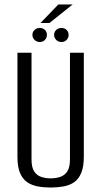

<svg xmlns="http://www.w3.org/2000/svg" viewBox="-20 -827 453 859"><path d="M207 12Q176 12 149 7Q122 2 101.5 -12Q81 -26 69.5 -53.5Q58 -81 58 -127V-591H121V-114Q121 -78 133 -60Q145 -42 164.5 -35.5Q184 -29 207 -29Q229 -29 249 -35.5Q269 -42 281 -60Q293 -78 293 -114V-591H355V-127Q355 -81 343.5 -53.5Q332 -26 312 -12Q292 2 264.5 7Q237 12 207 12ZM158 -639Q144 -639 134.5 -648.5Q125 -658 125 -671Q125 -684 134.5 -693Q144 -702 158 -702Q172 -702 181 -693Q190 -684 190 -671Q190 -658 181 -648.5Q172 -639 158 -639ZM255 -639Q241 -639 231.5 -648.5Q222 -658 222 -671Q222 -684 231.5 -693Q241 -702 255 -702Q269 -702 278 -693Q287 -684 287 -671Q287 -658 278 -648.5Q269 -639 255 -639ZM161 -724 241 -807H305L201 -724Z"/></svg>

Font: Alumni Sans Thin
Style: Regular
Weight: 400
Version: Version 1.018